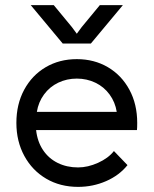

<svg xmlns="http://www.w3.org/2000/svg" viewBox="-20 -713 600 750"><path d="M285 17Q215 17 160.5 -15Q106 -47 75 -104Q44 -161 44 -233Q44 -306 74.5 -362.5Q105 -419 158.5 -450.5Q212 -482 280 -482Q348 -482 401.5 -450.5Q455 -419 485.5 -362.5Q516 -306 516 -233Q516 -214 515 -205H121Q126 -160 148 -127Q170 -94 205.5 -76.5Q241 -59 285 -59Q323 -59 363 -77Q403 -95 425 -123L478 -68Q446 -28 394.5 -5.5Q343 17 285 17ZM280 -406Q241 -406 207.5 -390Q174 -374 152 -344Q130 -314 124 -276H436Q430 -314 408 -344Q386 -374 352.5 -390Q319 -406 280 -406ZM335 -543 460 -693H370L299 -607L257 -550H303L261 -607L190 -693H100L225 -543Z"/></svg>

Font: Kreadon
Style: Regular
Weight: 400
Designer: kohakuno
Foundry: StudioGnu
Version: Version 1.000;Glyphs 3.1.2 (3151)